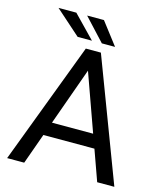

<svg xmlns="http://www.w3.org/2000/svg" viewBox="-129 -987 915 1082"><g transform="rotate(15 328.5 -446.5)"><path d="M115.7 0H16.1L284.7 -710.9H372.6L641.6 0H541.5L477.5 -178.7H179.7ZM328.6 -593.8 208.5 -258.3H448.7ZM76.7 -892.6H180.7L306.6 -762.7H223.1ZM243.7 -892.6H341.8L441.4 -762.7H364.3Z"/></g></svg>

Font: Bert Sans Medium
Style: Regular
Weight: 500
Designer: Christian Robertson, Adam Twardoch, & Cristiano Sobral
Foundry: Google
Version: Version 12.135;January 10, 2020;FontCreator 12.0.0.2547 64-b